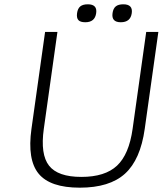

<svg xmlns="http://www.w3.org/2000/svg" viewBox="-20 -848 752 888"><path d="M125.5 -252 188.5 -700.2H245.6L182.6 -252Q166 -133.8 206.8 -81.8Q247.6 -29.8 356.4 -29.8Q465.8 -29.8 521.2 -81.8Q576.7 -133.8 593.3 -252L656.2 -700.2H712.4L649.4 -252Q629.4 -109.4 558.1 -44.7Q486.8 20 349.1 20Q211.9 20 158.7 -44.7Q105.5 -109.4 125.5 -252ZM386.2 -828.1Q430.7 -828.1 424.8 -787.1Q418.9 -745.1 374.5 -745.1Q351.6 -745.1 342.5 -755.1Q333.5 -765.1 336.4 -787.1Q339.4 -808.6 351.3 -818.4Q363.3 -828.1 386.2 -828.1ZM550.3 -828.1Q595.2 -828.1 589.4 -787.1Q583.5 -745.1 538.6 -745.1Q494.6 -745.1 500.5 -787.1Q503.4 -808.6 515.4 -818.4Q527.3 -828.1 550.3 -828.1Z"/></svg>

Font: Fivo Sans Light
Style: Regular
Weight: 300
Designer: Alexander Slobzheninov
Foundry: Alexander Slobzheninov
Version: 1.0